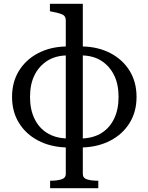

<svg xmlns="http://www.w3.org/2000/svg" viewBox="-20 -761 776 1004"><path d="M413 -741V148Q413 170 435 177Q457 184 492 184H494V223H242V184H244Q278 184 301 177Q324 170 324 148V-655Q324 -677 306.5 -685Q289 -693 252 -700L241 -702V-741ZM324 -518V-471Q267 -469 225 -441.5Q183 -414 160 -367Q137 -320 137 -254Q137 -189 160 -141Q183 -93 225 -66.5Q267 -40 324 -37V10Q242 7 178.5 -26.5Q115 -60 79 -118.5Q43 -177 43 -254Q43 -332 79 -390.5Q115 -449 178.5 -482.5Q242 -516 324 -518ZM413 10V-37Q471 -40 512.5 -66.5Q554 -93 577 -141Q600 -189 600 -254Q600 -320 577 -367Q554 -414 512.5 -441.5Q471 -469 413 -471V-518Q495 -516 558.5 -482.5Q622 -449 658 -390.5Q694 -332 694 -254Q694 -177 658 -118.5Q622 -60 558.5 -26.5Q495 7 413 10Z"/></svg>

Font: Roboto Serif 72pt
Style: Regular
Weight: 400
Designer: Greg Gazdowicz
Foundry: Commercial Type
Version: Version 1.008